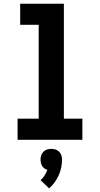

<svg xmlns="http://www.w3.org/2000/svg" viewBox="-20 -755 540 1037"><path d="M75 0V-114H189V-621H89V-735H325V-114H425V0ZM245 262 199 218Q212 207 221 192.5Q230 178 236 162Q227 160 219.5 154.5Q212 149 207.5 141.5Q203 134 201 125Q199 116 199 107Q199 95 202.5 84Q206 73 214.5 64.5Q223 56 234 52.5Q245 49 257 49Q269 49 280 52.5Q291 56 299.5 64.5Q308 73 311.5 84Q315 95 315 107Q315 129 310.5 150.5Q306 172 297 192Q288 212 275 230Q262 248 245 262Z"/></svg>

Font: Iosevka Heavy
Style: Regular
Weight: 900
Monospace: yes
Designer: Belleve Invis
Foundry: Belleve Invis
Version: Version 32.5.0; ttfautohint (v1.8.4)